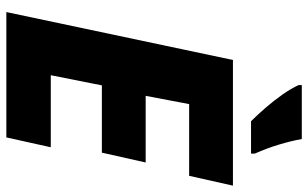

<svg xmlns="http://www.w3.org/2000/svg" viewBox="-203 -768 971 605"><g transform="rotate(90 282.5 -465.5)"><path d="M18 0 169 -714H565L534 -576H308L282 -439H492L461 -301H249L217 -140H444L413 0ZM362 -771Q342 -791 319.5 -817Q297 -843 278 -870Q259 -897 248 -921V-931H418Q424 -898 435.5 -859.5Q447 -821 464 -783V-771Z"/></g></svg>

Font: Noto Sans Disp ExtBd
Style: Italic
Weight: 800
Italic angle: -12°
Designer: Monotype Design Team
Foundry: Monotype Imaging Inc.
Version: Version 2.000;GOOG;noto-source:20170915:90ef993387c0